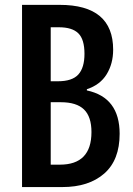

<svg xmlns="http://www.w3.org/2000/svg" viewBox="-20 -758 540 778"><path d="M69.3 0V-738.3H221.7Q438.5 -738.3 438.5 -556.6Q438.5 -500 412.1 -457Q385.7 -414.1 332 -396.5V-391.6Q464.8 -363.3 464.8 -215.8Q464.8 -109.4 402.3 -54.7Q339.8 0 232.4 0ZM185.5 -428.7H214.8Q272.5 -428.7 297.4 -456.1Q322.3 -483.4 322.3 -540Q322.3 -598.6 297.4 -623Q272.5 -647.5 218.8 -647.5H185.5ZM185.5 -90.8H222.7Q350.6 -90.8 350.6 -222.7Q350.6 -285.2 320.3 -314.5Q290 -343.8 226.6 -343.8H185.5Z"/></svg>

Font: GenEi Gothic M SemiBold
Style: Regular
Weight: 500
Designer: o_tamon (Modified); [Source Han Sans]
Ryoko NISHIZUKA  (kana & ideographs); Paul D. Hunt (Latin, Greek & Cyrillic); Wenl
Version: Version 1.1a;Original Version 1.004